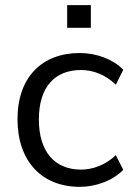

<svg xmlns="http://www.w3.org/2000/svg" viewBox="-20 -717 535 746"><path d="M290 9C352 9 418 -15 459 -57L430 -114C389 -75 339 -58 295 -58C192 -58 131 -128 131 -253C131 -378 192 -445 295 -445C341 -445 390 -427 430 -388L459 -446C419 -487 355 -511 290 -511C143 -511 48 -417 48 -254C48 -91 142 9 290 9ZM241 -609H333V-697H241Z"/></svg>

Font: Poppy and Pepper
Style: Regular
Weight: 400
Designer: Thy Ha
Foundry: Thy Ha
Version: Version 0.001;Glyphs 3.2 (3227)